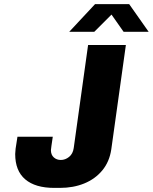

<svg xmlns="http://www.w3.org/2000/svg" viewBox="-20 -905 744 935"><path d="M244 10Q152 10 103 -31.5Q54 -73 54 -155Q54 -164 56 -181Q58 -198 65 -239H237Q233 -213 230.5 -195Q228 -177 228 -174Q228 -151 242 -138.5Q256 -126 276 -126Q298 -126 316.5 -141Q335 -156 339 -184L409 -686H593L522 -178Q513 -117 478 -75Q443 -33 390 -11.5Q337 10 272 10ZM317 -750 443 -885H609L704 -750H582L523 -834L439 -750Z"/></svg>

Font: Chivo Mono Medium ExtraBold
Style: Italic
Weight: 800
Italic angle: -8.05°
Monospace: yes
Version: Version 1.008